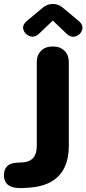

<svg xmlns="http://www.w3.org/2000/svg" viewBox="-36 -945 437 971"><path d="M80 6Q-16 11 -16 -59Q-16 -118 47 -122L80 -124Q114 -126 132 -146.5Q150 -167 150 -206V-631Q150 -667 172 -688.5Q194 -710 231 -710Q268 -710 290 -688.5Q312 -667 312 -631V-208Q312 -110 262 -56.5Q212 -3 112 4ZM163 -776Q139 -753 114.5 -762Q90 -771 82.5 -794.5Q75 -818 100 -839L179 -905Q202 -925 231 -925Q260 -925 283 -905L362 -839Q387 -818 379.5 -794Q372 -770 347.5 -761.5Q323 -753 299 -776L231 -841Z"/></svg>

Font: Nunito VF Beta Light
Style: Regular
Weight: 300
Designer: Vernon Adams
Foundry: newtypography
Version: Version 3.001